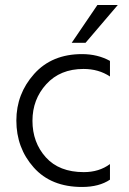

<svg xmlns="http://www.w3.org/2000/svg" viewBox="-20 -731 512 763"><path d="M265 -561H320L448 -711H367ZM109 -251C109 -307.7 127.3 -356.2 164 -396.5C200.7 -436.8 250 -457 312 -457C352 -457 387 -447 417 -427V-489C384.3 -507 347.3 -516 306 -516C226 -516 162.5 -489.7 115.5 -437C68.5 -384.3 45 -322.7 45 -252C45 -179.3 68 -117.2 114 -65.5C160 -13.8 224 12 306 12C351.3 12 388.3 2.3 417 -17V-79C388.3 -57.7 353.7 -47 313 -47C247.7 -47 197.3 -66.7 162 -106C126.7 -145.3 109 -193.7 109 -251Z"/></svg>

Font: Hind Light
Style: Regular
Weight: 300
Designer: Manushi Parikh, Satya Rajpurohit
Foundry: Indian Type Foundry
Version: Version 1.201;PS 1.0;hotconv 1.0.78;makeotf.lib2.5.61930; tt